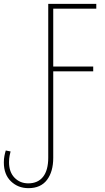

<svg xmlns="http://www.w3.org/2000/svg" viewBox="-26 -734 546 999"><path d="M122 245Q68 245 31 209.5Q-6 174 -6 111Q-6 93 -3 77.5Q0 62 4 49L29 54Q27 61 24 76Q21 91 21 110Q21 161 49.5 190.5Q78 220 121 220Q171 220 198 186Q225 152 225 86V-714H475V-689H251V-388H459V-363H251V87Q251 159 218.5 202Q186 245 122 245Z"/></svg>

Font: Noto Sans Mono ExtraCondensed Thin
Style: Regular
Weight: 100
Width: 2
Designer: Monotype Design Team
Foundry: Monotype Imaging Inc.
Version: Version 2.014; ttfautohint (v1.8.4.7-5d5b)